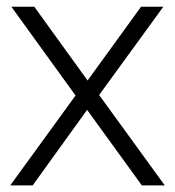

<svg xmlns="http://www.w3.org/2000/svg" viewBox="-20 -562 529 582"><path d="M410 0 244 -229 209 -272.5 14.5 -541.5H84L245.5 -318L280.5 -274L479.5 0ZM11 0 209 -272.5 245.5 -318 407.5 -541.5H475L280.5 -274L244 -229L79 0Z"/></svg>

Font: Encode Sans Condensed Thin Light
Style: Regular
Weight: 300
Version: Version 3.002